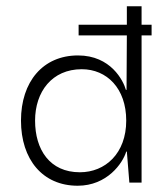

<svg xmlns="http://www.w3.org/2000/svg" viewBox="-20 -583 521 613"><path d="M228 10C322 10 372 -62 383 -99H385L393 0H432V-470H464V-504H432V-563H385V-504H231V-470H385L384 -296H382C374 -325 334 -406 229 -406C117 -406 47 -322 47 -198C47 -74 116 10 228 10ZM235 -33C139 -33 92 -105 92 -198C92 -290 146 -362 241 -362C321 -362 383 -301 383 -198C383 -93 316 -33 235 -33Z"/></svg>

Font: OSH Darker Grotesque
Style: Regular
Weight: 400
Designer: Gabriel Lam
Foundry: TypeRant
Version: Version 1.000;Glyphs 3.1.1 (3148)